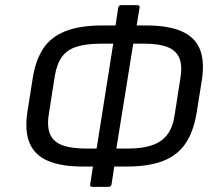

<svg xmlns="http://www.w3.org/2000/svg" viewBox="-20 -715 843 747"><path d="M303 -67Q220 -67 168 -88.5Q116 -110 95.5 -157.5Q75 -205 87 -282L108 -415Q119 -482 148.5 -526.5Q178 -571 234 -593.5Q290 -616 379 -616H549Q633 -616 685 -594Q737 -572 757 -525Q777 -478 765 -401L745 -276Q733 -203 702 -157Q671 -111 615 -89Q559 -67 471 -67ZM315 -137H479Q533 -137 570.5 -149.5Q608 -162 630 -190Q652 -218 659 -265L682 -412Q690 -460 677.5 -489.5Q665 -519 631.5 -532Q598 -545 543 -545H372Q316 -545 279 -533.5Q242 -522 221.5 -494.5Q201 -467 193 -418L170 -271Q162 -221 175.5 -191.5Q189 -162 224 -149.5Q259 -137 315 -137ZM339 12Q329 12 331 2L344 -83L352 -112L424 -567L427 -600L440 -685Q442 -695 452 -695H514Q525 -695 523 -685L509 -600L501 -561L429 -114L427 -83L414 2Q412 12 402 12Z"/></svg>

Font: Sofia Sans Hairline
Style: Italic
Weight: 1
Italic angle: -9°
Designer: Botio Nikoltchev, Ani Petrova
Foundry: lettersoup
Version: Version 4.102